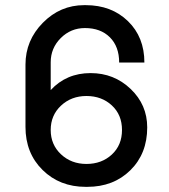

<svg xmlns="http://www.w3.org/2000/svg" viewBox="-20 -716 655 746"><path d="M313 -696Q413 -696 477 -634Q541 -572 541 -473H443Q443 -535 407 -571Q371 -607 310 -607Q255 -607 216 -568Q177 -529 177 -474V-366Q238 -432 332 -432Q423 -432 487.5 -370.5Q552 -309 552 -221Q552 -119 486.5 -54.5Q421 10 319 10H313Q212 10 145.5 -55.5Q79 -121 79 -223V-465Q79 -559 146.5 -627.5Q214 -696 307 -696ZM414.5 -306.5Q375 -343 316 -343Q257 -343 217 -305.5Q177 -268 177 -211Q177 -154 217 -116.5Q257 -79 316 -79Q375 -79 414.5 -115.5Q454 -152 454 -211Q454 -270 414.5 -306.5Z"/></svg>

Font: Chivo
Style: Regular
Weight: 400
Designer: Hector Gatti
Foundry: Omnibus-Type
Version: Version 1.007;PS 001.007;hotconv 1.0.88;makeotf.lib2.5.64775